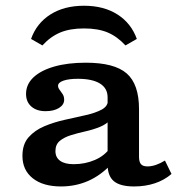

<svg xmlns="http://www.w3.org/2000/svg" viewBox="-20 -651 654 682"><path d="M362.2 -208.2V-305.4Q362.2 -337.6 334.9 -354.4Q307.6 -371.1 256.6 -371.1Q224.5 -371.1 205.3 -364.5Q186.2 -357.9 186.2 -346.1Q186.2 -339.2 191.6 -332.1Q197 -324.9 202.5 -316.7Q207.9 -308.4 207.9 -296.7Q207.9 -278.9 189.5 -267.5Q171.2 -256.1 141.9 -256.1Q110 -256.1 91.2 -272.7Q72.5 -289.3 72.5 -317.3Q72.5 -351.2 98.7 -376.1Q125 -400.9 172.7 -414.6Q220.5 -428.3 284.9 -428.3Q386.2 -428.3 430 -390.2Q473.8 -352 473.8 -263.5V-208.2ZM196.7 11.3Q133 11.3 96.4 -17.7Q59.7 -46.7 59.7 -97.4Q59.7 -138.8 81.6 -163.5Q103.5 -188.3 137.8 -202.7Q172.2 -217.1 211 -225.6Q249.7 -234.2 284.3 -242Q318.8 -249.7 341.2 -261.7Q363.5 -273.7 363.5 -295.1L373.6 -227.3Q358.9 -209.9 334.5 -200.1Q310.1 -190.3 282.8 -184.2Q255.5 -178.2 231.6 -170.7Q207.7 -163.3 192.3 -150.5Q176.9 -137.8 176.9 -114.2Q176.9 -91.8 193.6 -79.8Q210.2 -67.8 242 -67.8Q282.2 -67.8 317 -82.8Q351.9 -97.7 372.3 -127.1L375.7 -68.1Q337.4 -27.6 292.7 -8.1Q247.9 11.3 196.7 11.3ZM473.8 -94.4Q473.8 -75.9 480.7 -67.9Q487.7 -59.9 503.7 -59.9Q518.1 -59.9 533.7 -65.2Q549.3 -70.5 565.9 -80.7L589.2 -33.1Q563.7 -11.1 529.9 0.1Q496.1 11.3 456.4 11.3Q407.1 11.3 384.6 -7.3Q362.2 -26 362.2 -66.8V-208.2H473.8ZM278.3 -630.6Q349 -630.6 397.6 -599.4Q446.2 -568.2 466 -512.7L425.6 -489.6Q397.1 -520.9 362.8 -535.5Q328.5 -550 278.3 -550Q228.6 -550 193.9 -535.5Q159.1 -520.9 130.6 -489.6L90.3 -512.7Q110.1 -568.6 159.1 -599.6Q208 -630.6 278.3 -630.6Z"/></svg>

Font: Playfair 5pt SemiExpanded Light
Style: Regular
Weight: 300
Width: 6
Designer: Claus Eggers Sørensen
Foundry: Claus Eggers Sørensen
Version: Version 2.203